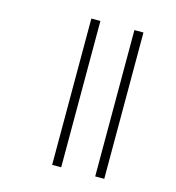

<svg xmlns="http://www.w3.org/2000/svg" viewBox="-93 -678 693 758"><g transform="rotate(15 253.5 -299.0)"><path d="M364 0V-598H401V0ZM188 0V-598H225V0Z"/></g></svg>

Font: Noto Sans Gujarati UI Condensed ExtraLight
Style: Regular
Weight: 200
Width: 3
Designer: Jelle Bosma - Monotype Design Team, Universal Thirst
Foundry: Monotype Imaging Inc.
Version: Version 2.106; ttfautohint (v1.8.4.7-5d5b)